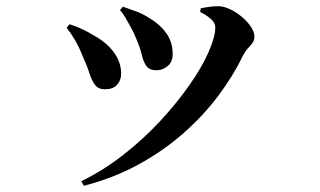

<svg xmlns="http://www.w3.org/2000/svg" viewBox="-20 -550 1040 624"><path d="M369.8 -516.8 379.2 -528.2Q402.6 -520.3 422.5 -513Q442.5 -505.7 462.6 -493Q498.4 -472.3 519.8 -443Q541.3 -413.7 541.3 -374.2Q541.3 -348.8 524.8 -335.2Q508.4 -321.6 488.6 -321.6Q465.6 -321.6 455.9 -335.1Q446.1 -348.6 440.7 -372.1Q435.3 -395.6 422.5 -424.9Q417 -439.4 407.5 -457.1Q398.1 -474.8 388.3 -491.5Q378.6 -508.1 369.8 -516.8ZM252.6 53.8 244 39.2Q317.2 3.2 382.7 -48.3Q448.2 -99.8 502.6 -158.8Q556.9 -217.7 596.8 -275.1Q636.8 -332.5 658.2 -381.5Q679.7 -430.5 679.7 -461.2Q679.7 -475.1 666.4 -487.4Q653.1 -499.7 630.6 -511L632.2 -522.8Q643.6 -525.5 659.8 -527.7Q675.9 -529.9 688.6 -529.8Q707.9 -529.7 728.6 -519.7Q749.4 -509.6 767.3 -494.1Q785.3 -478.7 796.2 -461.9Q807 -445.1 807 -430Q807 -415.4 792.7 -400.7Q778.4 -386.1 769.6 -369.1Q737.8 -303 689.1 -238.3Q640.4 -173.5 575.3 -116.3Q510.3 -59.1 429.4 -15Q348.6 29 252.6 53.8ZM196.5 -459.9 206.1 -471.2Q228.7 -464.3 249.5 -454.1Q270.3 -444 283.3 -435.8Q326.1 -412.5 349.9 -380.2Q373.7 -348 373.7 -310.7Q373.7 -288.9 360.5 -274.4Q347.4 -259.8 321.1 -259.8Q299.3 -259.8 288.5 -274.5Q277.7 -289.1 270.4 -312.8Q263 -336.4 250.2 -363.9Q237.7 -395.6 224.2 -418.9Q210.7 -442.2 196.5 -459.9Z"/></svg>

Font: Source Han Serif JP VF
Style: Regular
Weight: 250
Designer: Ryoko NISHIZUKA 西塚涼子 (kana & ideographs); Frank Grießhammer (Latin, Greek & Cyrillic); Wenlong ZHANG 张文龙 (bopomofo); San
Foundry: Adobe
Version: Version 2.001;hotconv 1.1.0;makeotfexe 2.6.0